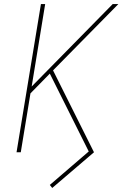

<svg xmlns="http://www.w3.org/2000/svg" viewBox="-20 -755 640 952"><path d="M239 177 227 162 420 -4 227 -390 131 -292 83 0H62L183 -735H204L137 -326L539 -735H567L243 -406L446 0Z"/></svg>

Font: Iosevka Aile Thin Oblique
Style: Regular
Weight: 100
Italic angle: -9°
Designer: Belleve Invis
Foundry: Belleve Invis
Version: Version 31.1.0; ttfautohint (v1.8.4)